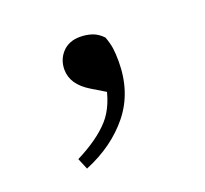

<svg xmlns="http://www.w3.org/2000/svg" viewBox="-64 -178 455 427"><g transform="rotate(-20 163.5 35.5)"><path d="M76.4 175.6 65.4 149.2Q118.8 122.2 146 91.6Q173.2 61.1 181.4 5.5L192.8 40.3L144.5 11.2Q124.2 -1.1 114.2 -15.9Q104.3 -30.8 104.3 -48.1Q104.3 -71.9 119.7 -88.5Q135.2 -105.1 161.5 -105.1Q176.6 -105.1 189.9 -100.7Q203.1 -96.3 214.6 -84.2Q220.2 -69.3 222.2 -56.1Q224.1 -42.8 224.1 -24.4Q224.1 47.7 184.1 97.8Q144 147.8 76.4 175.6Z"/></g></svg>

Font: Source Han Serif JP VF
Style: Regular
Weight: 250
Designer: Ryoko NISHIZUKA 西塚涼子 (kana & ideographs); Frank Grießhammer (Latin, Greek & Cyrillic); Wenlong ZHANG 张文龙 (bopomofo); San
Foundry: Adobe
Version: Version 2.001;hotconv 1.1.0;makeotfexe 2.6.0